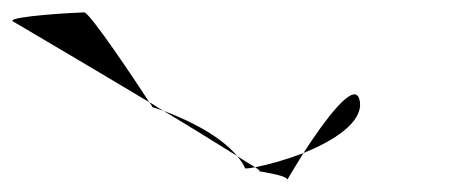

<svg xmlns="http://www.w3.org/2000/svg" viewBox="-78 -566 732 310"><path d="M-58 -532C-58 -532 56 -465 163 -401C143 -432 67 -546 58 -546C48 -546 -62 -540 -58 -532ZM163 -401C166 -397 168 -394 168 -393C168 -393 175 -391 186 -387C178 -391 171 -397 163 -401ZM186 -387C233 -359 276 -332 305 -314C274 -351 216 -376 186 -387ZM305 -314C310 -308 315 -301 318 -294C323 -294 328 -295 334 -296C327 -300 317 -306 305 -314ZM334 -296C340 -292 342 -290 341 -290C331 -290 385 -284 386 -276C386 -276 397 -295 412 -319C384 -308 355 -300 334 -296ZM412 -319C462 -339 508 -369 503 -402C497 -442 445 -370 412 -319Z"/></svg>

Font: Ampere
Style: SCRevIta
Weight: 400
Version: Version 1